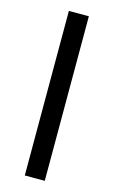

<svg xmlns="http://www.w3.org/2000/svg" viewBox="-111 -744 467 789"><g transform="rotate(15 122.5 -350.0)"><path d="M80 -700H165V0H80Z"/></g></svg>

Font: jost-mod-400
Style: Regular
Weight: 400
Version: Version 3.200; ttfautohint (v0.97) -l 8 -r 50 -G 200 -x 14 -